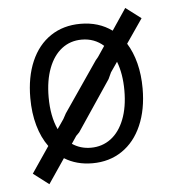

<svg xmlns="http://www.w3.org/2000/svg" viewBox="-50 -655 700 775"><g transform="rotate(-5 300.0 -267.0)"><path d="M548 -561 481 -463.5Q503.5 -427.5 515.5 -380.8Q527.5 -334 527.5 -278.5Q527.5 -193 499.5 -128.8Q471.5 -64.5 420 -29.8Q368.5 5 300 5Q235.5 5 186.5 -25.5L119 74L56 26L128 -80Q101 -117 86.8 -167.5Q72.5 -218 72.5 -279Q72.5 -364 100 -427.5Q127.5 -491 179 -525.5Q230.5 -560 300 -560Q374 -560 427.5 -521L486 -608ZM453.5 -276.5Q453.5 -344 434 -394.5L406 -354L394 -328L257 -124L244 -111L223.5 -80.5Q257 -58 299 -58Q345 -58 380 -84.2Q415 -110.5 434.2 -159.8Q453.5 -209 453.5 -276.5ZM171.5 -144.5 198 -183 210 -205 349 -408 359 -420 388 -463Q351 -496 299.5 -496Q253.5 -496 219 -469.5Q184.5 -443 165.5 -393.2Q146.5 -343.5 146.5 -276Q146.5 -198.5 171.5 -144.5Z"/></g></svg>

Font: JuliaMono Light
Style: Regular
Weight: 300
Monospace: yes
Designer: cormullion
Foundry: corm
Version: Version 0.054; ttfautohint (v1.8.4)